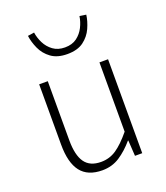

<svg xmlns="http://www.w3.org/2000/svg" viewBox="-135 -816 799 922"><g transform="rotate(-20 264.5 -355.0)"><path d="M230 12Q156 12 120.5 -33.5Q85 -79 85 -172V-480H129V-178Q129 -102 155 -65Q181 -28 238 -28Q281 -28 316 -51.5Q351 -75 393 -126V-480H437V0H400L395 -80H393Q358 -39 319 -13.5Q280 12 230 12ZM263 -570Q212 -570 180.5 -593Q149 -616 133.5 -650.5Q118 -685 114 -717L147 -722Q151 -694 164.5 -667Q178 -640 202.5 -622Q227 -604 263 -604Q300 -604 324 -622Q348 -640 361.5 -667Q375 -694 379 -722L412 -717Q408 -685 392.5 -650.5Q377 -616 346 -593Q315 -570 263 -570Z"/></g></svg>

Font: Source Sans 3 ExtraLight Light
Style: Regular
Weight: 300
Version: Version 3.052;hotconv 1.1.0;makeotfexe 2.6.0